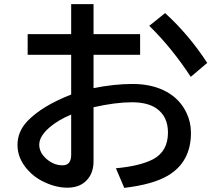

<svg xmlns="http://www.w3.org/2000/svg" viewBox="-20 -850 1039 922"><path d="M321.8 -830.1H429.2V-686H652.8V-586.9H429.2V-426.8Q528.8 -446.8 616.7 -446.8Q712.4 -446.8 780.8 -408.7Q845.2 -372.6 875.5 -308.1Q897 -263.7 897 -212.4Q897 -71.8 785.6 -6.3Q713.4 36.1 576.7 52.2L536.6 -42Q652.8 -52.7 715.3 -85.4Q786.6 -123.5 786.6 -213.4Q786.6 -291 731 -329.6Q688 -358.9 613.8 -358.9Q534.7 -358.9 429.2 -335V-77.1Q429.2 -24.4 402.8 8.3Q368.7 51.3 303.2 51.3Q242.7 51.3 178.2 17.1Q144 -1 116.7 -30.3Q64 -86.4 64 -153.8Q64 -217.8 110.8 -267.6Q182.1 -341.8 321.8 -396V-586.9H112.8V-686H321.8ZM321.8 -299.8Q259.3 -273.9 217.3 -237.8Q168.5 -195.3 168.5 -155.3Q168.5 -117.2 202.6 -87.4Q237.8 -56.2 280.8 -56.2Q321.8 -56.2 321.8 -106.9ZM896 -481Q806.2 -618.7 696.8 -726.1L772.9 -787.1Q887.2 -683.1 975.1 -547.9Z"/></svg>

Font: UDEV Gothic 35
Style: Bold
Weight: 700
Version: v2.1.0; ttfautohint (v1.8.4.7-5d5b-dirty) -l 6 -r 45 -G 200 